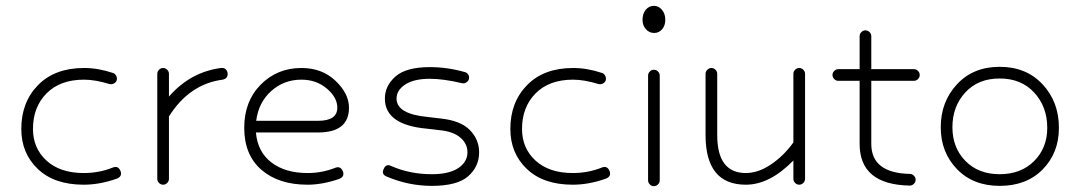

<svg xmlns="http://www.w3.org/2000/svg" viewBox="-20 -627 3702 658"><path d="M267 6Q166 6 109.5 -48Q53 -102 53 -185Q53 -277 110.5 -335.5Q168 -394 268 -394Q316 -394 367 -377Q374 -375 378 -367.5Q382 -360 380 -352Q378 -345 370.5 -341Q363 -337 355 -339Q306 -354 268 -354Q186 -354 139.5 -307Q93 -260 93 -185Q93 -119 139.5 -76.5Q186 -34 267 -34Q320 -34 367 -53Q385 -60 393 -41Q400 -23 381 -15Q322 6 267 6Z M519 -14V-374Q519 -382 525 -388Q531 -394 539 -394Q547 -394 553 -388Q559 -382 559 -374V-296Q632 -380 737 -394Q756 -396 760 -377Q762 -358 743 -354Q629 -339 559 -228V-14Q559 -6 553 0Q547 6 539 6Q531 6 525 0Q519 -6 519 -14Z M1034 6Q935 6 876 -45Q817 -96 817 -189Q817 -280 873.5 -337Q930 -394 1013 -394Q1084 -394 1130 -350Q1176 -306 1176 -258Q1176 -173 1070 -173H857Q863 -106 910.5 -70Q958 -34 1034 -34Q1084 -34 1129 -52Q1147 -59 1155 -40Q1162 -22 1143 -14Q1085 6 1034 6ZM1013 -354Q953 -354 909.5 -315Q866 -276 858 -213H1070Q1136 -213 1136 -258Q1136 -293 1100 -323.5Q1064 -354 1013 -354Z M1460 10Q1380 10 1305 -22Q1286 -30 1295 -48Q1303 -67 1321 -58Q1384 -30 1460 -30Q1519 -30 1550.5 -51Q1582 -72 1582 -105Q1582 -135 1557 -156Q1532 -177 1485 -181L1443 -186Q1299 -199 1299 -289Q1299 -333 1335.5 -365Q1372 -397 1453 -397Q1513 -397 1573 -380Q1581 -378 1585 -371Q1589 -364 1587 -356Q1585 -349 1578 -344.5Q1571 -340 1563 -342Q1499 -357 1453 -357Q1399 -357 1369 -337.5Q1339 -318 1339 -289Q1339 -236 1447 -226L1489 -221Q1558 -214 1590 -181.5Q1622 -149 1622 -105Q1622 -56 1584.5 -23Q1547 10 1460 10Z M1943 6Q1842 6 1785.5 -48Q1729 -102 1729 -185Q1729 -277 1786.5 -335.5Q1844 -394 1944 -394Q1992 -394 2043 -377Q2050 -375 2054 -367.5Q2058 -360 2056 -352Q2054 -345 2046.5 -341Q2039 -337 2031 -339Q1982 -354 1944 -354Q1862 -354 1815.5 -307Q1769 -260 1769 -185Q1769 -119 1815.5 -76.5Q1862 -34 1943 -34Q1996 -34 2043 -53Q2061 -60 2069 -41Q2076 -23 2057 -15Q1998 6 1943 6Z M2201 -9V-368Q2201 -376 2207 -382Q2213 -388 2221 -388Q2229 -388 2235 -382Q2241 -376 2241 -368V-9Q2241 -1 2235 5Q2229 11 2221 11Q2213 11 2207 5Q2201 -1 2201 -9ZM2222 -514Q2205 -514 2193.5 -527Q2182 -540 2182 -559Q2182 -580 2193 -593.5Q2204 -607 2221 -607Q2237 -607 2248.5 -593.5Q2260 -580 2260 -559Q2260 -539 2249 -526.5Q2238 -514 2222 -514Z M2699 -14V-77Q2618 6 2536 6Q2398 6 2398 -164V-374Q2398 -382 2404 -388Q2410 -394 2418 -394Q2426 -394 2432 -388Q2438 -382 2438 -374V-164Q2438 -34 2536 -34Q2579 -34 2623 -64Q2667 -94 2699 -139V-374Q2699 -382 2705 -388Q2711 -394 2719 -394Q2727 -394 2733 -388Q2739 -382 2739 -374V-14Q2739 -6 2733 0Q2727 6 2719 6Q2711 6 2705 0Q2699 -6 2699 -14Z M3112 -350H2966V-134Q2966 -34 3098 -31Q3106 -31 3112 -25Q3118 -19 3118 -11Q3118 -3 3112 3Q3106 9 3098 9Q2926 6 2926 -134V-350H2853Q2845 -350 2839 -356Q2833 -362 2833 -370Q2833 -378 2839 -384Q2845 -390 2853 -390H2926V-503Q2926 -511 2932 -517Q2938 -523 2946 -523Q2954 -523 2960 -517Q2966 -511 2966 -503V-390H3112Q3120 -390 3126 -384Q3132 -378 3132 -370Q3132 -362 3126 -356Q3120 -350 3112 -350Z M3406 10Q3315 10 3259.5 -47.5Q3204 -105 3204 -191Q3204 -278 3259.5 -338Q3315 -398 3406 -398Q3497 -398 3553 -338Q3609 -278 3609 -189Q3609 -103 3553.5 -46.5Q3498 10 3406 10ZM3569 -189Q3569 -261 3524.5 -309.5Q3480 -358 3406 -358Q3332 -358 3288 -310Q3244 -262 3244 -191Q3244 -121 3288.5 -75.5Q3333 -30 3406 -30Q3479 -30 3524 -75Q3569 -120 3569 -189Z"/></svg>

Font: Hoogli Light
Style: Regular
Weight: 300
Designer: Anand Singh Naorem
Foundry: Brand New Type
Version: Version 1.00 b007